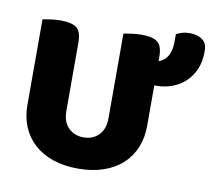

<svg xmlns="http://www.w3.org/2000/svg" viewBox="-76 -748 944 853"><g transform="rotate(10 396.0 -321.5)"><path d="M598 -405V-222Q598 -168 579.5 -123.5Q561 -79 526 -47.5Q491 -16 441 1Q391 18 328 18Q265 18 215 1Q165 -16 130 -47.5Q95 -79 76.5 -123.5Q58 -168 58 -222V-608Q70 -610 93 -613.5Q116 -617 139 -617Q189 -617 211 -600Q233 -583 233 -534V-225Q233 -177 259.5 -150Q286 -123 328 -123Q370 -123 396.5 -150Q423 -177 423 -225V-608Q435 -610 458 -613.5Q481 -617 504 -617Q554 -617 576 -600Q598 -583 598 -534V-514Q623 -522 638 -546Q653 -570 653 -612V-646Q667 -653 680.5 -657Q694 -661 714 -661Q746 -661 769 -646Q792 -631 792 -595V-589Q792 -546 777.5 -512Q763 -478 737.5 -454Q712 -430 678.5 -417.5Q645 -405 607 -405Z"/></g></svg>

Font: Baloo Da 2 ExtraBold
Style: Regular
Weight: 800
Designer: Noopur Datye, Sulekha Rajkumar and Ek Type
Foundry: Ek Type
Version: Version 1.640;hotconv 1.0.111;makeotfexe 2.5.65597; ttfautoh